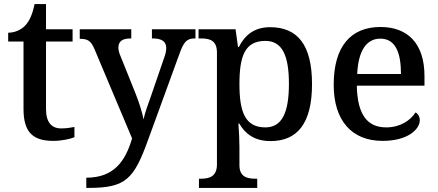

<svg xmlns="http://www.w3.org/2000/svg" viewBox="-20 -679 2144 939"><path d="M241 10C283 10 326 0 344 -8V-58C323 -54 303 -51 279 -51C232 -51 205 -81 205 -146V-476H335V-536H205V-659H149C139 -610 125 -577 103 -554C82 -531 49 -519 20 -519V-476H95V-146C95 -30 143 10 241 10Z M402 190V240H413C596 240 635 197 705 3L857 -414C879 -476 894 -491 933 -491H936V-536H723V-491H726C770 -491 793 -477 793 -444C793 -433 790 -415 784 -400L717 -205C706 -173 689 -130 682 -95C677 -126 659 -182 640 -229L568 -408C562 -422 559 -435 559 -446C559 -478 580 -491 619 -491H622V-536H370V-489H373C409 -489 425 -479 442 -439L626 -2C593 109 538 190 402 190Z M953 240H1238V195H1230C1190 195 1151 187 1151 129V40C1151 14 1149 -39 1146 -75H1150C1179 -24 1226 11 1303 11C1434 11 1506 -75 1506 -268C1506 -461 1434 -546 1301 -546C1224 -546 1178 -508 1148 -449H1144L1132 -536H951V-491H963C1005 -491 1041 -482 1041 -422V125C1041 186 1002 195 962 195H953ZM1278 -56C1180 -56 1151 -129 1151 -268C1151 -409 1180 -479 1278 -479C1360 -479 1393 -408 1393 -269C1393 -130 1360 -56 1278 -56Z M1851 10C1975 10 2033 -47 2033 -91C2033 -110 2023 -124 2012 -129C1988 -91 1938 -56 1869 -56C1777 -56 1728 -117 1725 -260H2056V-307C2056 -466 1974 -547 1841 -547C1695 -547 1612 -452 1612 -264C1612 -91 1699 10 1851 10ZM1941 -317H1727C1732 -429 1771 -490 1840 -490C1914 -490 1941 -422 1941 -317Z"/></svg>

Font: Noto Serif Vithkuqi Medium
Style: Regular
Weight: 500
Version: Version 1.005